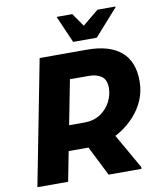

<svg xmlns="http://www.w3.org/2000/svg" viewBox="-99 -1012 918 1090"><g transform="rotate(-10 360.5 -466.5)"><path d="M180 -171.2 210 -315.2H353.2Q408.2 -315.2 446.5 -340.8Q484.7 -366.3 504.7 -405.2Q524.8 -444.2 524.8 -484.8Q524.8 -532.2 497.4 -551.9Q470 -571.6 424.4 -571.6H260L287.2 -720H441.2Q569 -720 636.1 -663Q703.2 -606 703.2 -493.2Q703.2 -434.2 681.8 -384.3Q660.4 -334.5 624.4 -294.9Q588.4 -255.4 544.4 -227.7Q500.4 -200.1 454.5 -185.6Q408.6 -171.2 367.6 -171.2ZM27.2 0 167.2 -720H344.4L204.4 0ZM437.8 0 339.2 -196.4 491.6 -249.2 627.6 -10.8V0ZM370.4 -777.2 304.1 -929.2V-933.2H392.9L445.8 -857.2L538.1 -933.2H641.7V-929.2L506.4 -777.2Z"/></g></svg>

Font: Kufam
Style: Italic
Weight: 400
Italic angle: -11°
Designer: Artur Schmal
Foundry: Original Type
Version: Version 1.301; ttfautohint (v1.8.3)